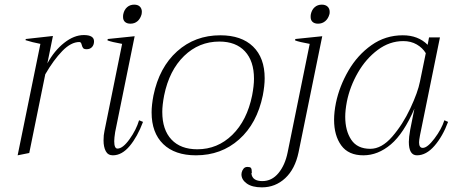

<svg xmlns="http://www.w3.org/2000/svg" viewBox="-20 -659 1950 827"><path d="M385 -481Q385 -466 376.5 -456.5Q368 -447 353 -447Q342 -447 338 -452Q334 -457 331.5 -467.5Q329 -478 322 -478Q286 -478 248.5 -439.5Q211 -401 175 -339L106 0L56 10L154 -470Q118 -477 90 -486L91 -491L208 -504L184 -386Q214 -441 256.5 -474.5Q299 -508 341 -508Q385 -508 385 -481Z M510 -586Q510 -594 511 -598Q515 -617 527.5 -628Q540 -639 558 -639Q574 -639 582.5 -630.5Q591 -622 591 -608Q591 -602 590 -598Q585 -579 572.5 -568Q560 -557 542 -557Q527 -557 518.5 -564.5Q510 -572 510 -586ZM426 -54Q426 -78 430 -95L506 -470Q461 -478 443 -485L444 -491L560 -503L476 -90Q472 -64 472 -51Q472 -19 486 -19Q509 -19 538 -59.5Q567 -100 579 -141L596 -134Q572 -70 538.5 -30Q505 10 466 10Q445 10 435.5 -8Q426 -26 426 -54Z M633 -175Q633 -206 641 -248Q666 -369 743 -438Q820 -507 929 -507Q1020 -507 1070 -458.5Q1120 -410 1120 -322Q1120 -290 1112 -248Q1087 -127 1010 -58.5Q933 10 824 10Q733 10 683 -38.5Q633 -87 633 -175ZM1066 -248Q1074 -290 1074 -320Q1074 -396 1035 -438Q996 -480 925 -480Q837 -480 773 -418Q709 -356 687 -248Q679 -206 679 -177Q679 -100 718.5 -58Q758 -16 830 -16Q917 -16 980.5 -78Q1044 -140 1066 -248Z M1318 -586Q1318 -594 1319 -598Q1323 -617 1335.5 -628Q1348 -639 1366 -639Q1382 -639 1391 -630.5Q1400 -622 1400 -608Q1400 -601 1399 -598Q1394 -579 1381 -568Q1368 -557 1350 -557Q1335 -557 1326.5 -564.5Q1318 -572 1318 -586ZM1020 92Q1020 87 1021 84Q1023 75 1029 67.5Q1035 60 1046 60Q1057 60 1060.5 64Q1064 68 1064 74.5Q1064 81 1065 84Q1063 86 1063 89Q1067 121 1110 121Q1151 121 1179.5 86.5Q1208 52 1219 -3L1314 -470Q1269 -478 1251 -485L1252 -491L1368 -503L1266 -3Q1251 69 1208.5 108.5Q1166 148 1108 148Q1066 148 1043 131.5Q1020 115 1020 92Z M1419 -143Q1419 -176 1427 -216Q1442 -288 1481 -355Q1520 -422 1580 -464.5Q1640 -507 1715 -507Q1781 -507 1822 -466L1828 -498H1875L1789 -76Q1785 -54 1785 -46Q1785 -22 1801 -22Q1821 -22 1851.5 -62.5Q1882 -103 1894 -141L1910 -134Q1887 -72 1851.5 -31Q1816 10 1776 10Q1741 10 1741 -48Q1741 -67 1747 -101L1765 -191Q1719 -84 1663.5 -37Q1608 10 1545 10Q1481 10 1450 -32.5Q1419 -75 1419 -143ZM1789 -308 1814 -430Q1800 -453 1775 -467.5Q1750 -482 1717 -482Q1658 -482 1607 -444Q1556 -406 1521.5 -346Q1487 -286 1474 -221Q1467 -184 1467 -156Q1467 -96 1493 -57Q1519 -18 1575 -18Q1624 -18 1669.5 -70.5Q1715 -123 1747.5 -192.5Q1780 -262 1789 -308Z"/></svg>

Font: Trirong ExtraLight
Style: Italic
Weight: 275
Italic angle: -12°
Designer: Katatrad Team
Foundry: CadsonDemak
Version: Version 1.003